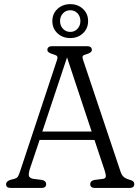

<svg xmlns="http://www.w3.org/2000/svg" viewBox="-20 -928 692 948"><path d="M208 -19Q208 0 184.5 0H33Q10 0 10 -19Q10 -32 30 -39.5L50.5 -45Q64 -48.5 69.2 -57.5Q74.5 -66.5 81.5 -89L260.5 -629Q266 -644.5 262.2 -650Q258.5 -655.5 243 -660Q214 -667.5 214 -681Q214 -700 238 -700H410Q433.5 -700 433.5 -681Q433.5 -667.5 404.5 -659.5Q392.5 -656.5 389 -651.5Q385.5 -646.5 390 -633L574.5 -82.5Q580.5 -63.5 590.5 -54.8Q600.5 -46 618.5 -41Q633 -37 638 -32Q643 -27 643 -19Q643 0 619.5 0H449Q425.5 0 425.5 -19Q425.5 -35 446.5 -39.5L489.5 -45Q501 -47 502.2 -56.2Q503.5 -65.5 497 -85.5L446.5 -237H175.5L127.5 -94Q120 -70 122.8 -59.5Q125.5 -49 144 -45L187.5 -39.5Q208 -35 208 -19ZM189 -278.5H432.5L311 -644.5ZM327 -740Q289.5 -740 264 -763.5Q238.5 -787 238.5 -824Q238.5 -860.5 264 -884Q289.5 -907.5 327 -907.5Q364.5 -907.5 389.8 -884Q415 -860.5 415 -824Q415 -787.5 389.8 -763.8Q364.5 -740 327 -740ZM327 -877.5Q305.5 -877.5 291 -862.2Q276.5 -847 276.5 -824Q276.5 -801 291 -785.8Q305.5 -770.5 327 -770.5Q348.5 -770.5 362.8 -786Q377 -801.5 377 -824Q377 -847 362.8 -862.2Q348.5 -877.5 327 -877.5Z"/></svg>

Font: Fraunces 72pt SuperSoft Light
Style: Regular
Weight: 300
Version: Version 1.000;[0bf87f6ff]